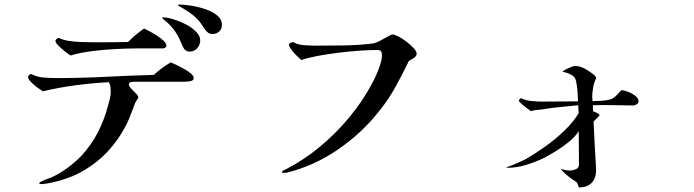

<svg xmlns="http://www.w3.org/2000/svg" viewBox="-20 -795 3040 841"><path d="M828 -451Q828 -444 819 -441Q810 -438 799.5 -437.5Q789 -437 784 -437Q742 -437 700 -437Q658 -437 616 -437Q612 -437 598 -437Q584 -437 570.5 -437Q557 -437 553 -435Q545 -434 545 -426Q545 -417 555.5 -406Q566 -395 576 -385Q586 -375 586 -367Q582 -360 577.5 -353.5Q573 -347 570 -339Q561 -317 553.5 -295.5Q546 -274 535 -252Q498 -179 445 -124.5Q392 -70 319 -33Q301 -24 273 -14Q245 -4 217 2.5Q189 9 169 11Q167 12 165 11.5Q163 11 161 11Q160 11 156 11Q152 11 152 8Q152 4 163.5 -1.5Q175 -7 188 -11.5Q201 -16 205 -18Q241 -34 275.5 -59.5Q310 -85 337 -113Q381 -161 409.5 -217Q438 -273 454 -335Q458 -349 461.5 -364Q465 -379 465 -393Q465 -403 463.5 -415.5Q462 -428 456 -435Q384 -431 311 -421.5Q238 -412 168 -395Q161 -399 145 -410.5Q129 -422 116 -435.5Q103 -449 103 -457Q103 -463 107.5 -466.5Q112 -470 117 -471Q140 -458 170.5 -455.5Q201 -453 226 -453Q333 -453 440 -458.5Q547 -464 654 -467Q671 -483 689.5 -496.5Q708 -510 728 -522Q735 -519 751 -511.5Q767 -504 785 -494Q803 -484 815.5 -473.5Q828 -463 828 -455ZM709 -594Q709 -589 703 -586Q697 -583 693 -583H589Q547 -583 492 -580.5Q437 -578 383 -571Q329 -564 289 -552Q282 -556 266 -568.5Q250 -581 236.5 -594.5Q223 -608 223 -615Q223 -621 228 -624.5Q233 -628 238 -629Q255 -620 281 -616Q307 -612 334.5 -611Q362 -610 381 -610Q421 -610 461 -610Q501 -610 541 -611Q572 -643 611 -670Q620 -666 636 -657.5Q652 -649 669 -638Q686 -627 697.5 -615.5Q709 -604 709 -594ZM857 -618Q857 -599 844 -584Q831 -569 811 -569Q797 -569 788 -579Q784 -584 781 -591Q778 -598 775 -604Q762 -637 743 -663Q724 -689 695 -711Q694 -713 692.5 -714Q691 -715 690 -717Q691 -719 694 -719Q711 -719 738 -711Q765 -703 792.5 -689Q820 -675 838.5 -656.5Q857 -638 857 -618ZM952 -686Q952 -668 940 -657Q928 -646 911 -646Q896 -646 887 -655.5Q878 -665 871 -676Q852 -708 825 -729Q798 -750 766 -767Q765 -768 762.5 -769.5Q760 -771 760 -773Q760 -775 762.5 -775Q765 -775 766 -775Q785 -775 815.5 -770.5Q846 -766 877.5 -755.5Q909 -745 930.5 -728Q952 -711 952 -686Z M1805 -560Q1805 -549 1792.5 -541Q1780 -533 1771 -528Q1743 -470 1711.5 -413Q1680 -356 1639 -306Q1564 -211 1459.5 -139.5Q1355 -68 1237 -39Q1233 -38 1229.5 -38Q1226 -38 1222 -38Q1221 -38 1218 -38Q1215 -38 1215 -40Q1215 -45 1222.5 -49Q1230 -53 1233 -54Q1311 -94 1381 -152Q1451 -210 1509.5 -280.5Q1568 -351 1609 -428Q1618 -444 1628 -466.5Q1638 -489 1645.5 -512.5Q1653 -536 1653 -554Q1653 -566 1648.5 -571Q1644 -576 1631 -576Q1600 -576 1555 -573Q1510 -570 1462 -564Q1414 -558 1371 -550Q1328 -542 1300 -532Q1294 -537 1281 -549.5Q1268 -562 1257 -576.5Q1246 -591 1246 -598Q1246 -604 1252.5 -607Q1259 -610 1263 -611Q1284 -599 1312.5 -597Q1341 -595 1365 -595Q1425 -595 1487.5 -596Q1550 -597 1609 -604Q1625 -606 1644 -616Q1663 -626 1678.5 -635Q1694 -644 1699 -644Q1708 -644 1725.5 -635Q1743 -626 1761 -612Q1779 -598 1792 -584Q1805 -570 1805 -560Z M2777 -350Q2777 -343 2768.5 -338Q2760 -333 2754 -333Q2722 -333 2690 -334Q2658 -335 2626 -335Q2614 -335 2601.5 -334.5Q2589 -334 2577 -334Q2577 -327 2577 -320.5Q2577 -314 2578 -307Q2583 -306 2594.5 -300.5Q2606 -295 2606 -289Q2600 -282 2593.5 -276Q2587 -270 2580 -263Q2582 -216 2584.5 -168Q2587 -120 2590 -73Q2590 -67 2590.5 -61Q2591 -55 2591 -49Q2591 -14 2571.5 6Q2552 26 2517 26Q2515 26 2512 16.5Q2509 7 2506 4Q2501 -1 2495.5 -4Q2490 -7 2484 -11Q2475 -18 2459.5 -31Q2444 -44 2438 -53V-54Q2447 -53 2456 -50.5Q2465 -48 2475 -48Q2488 -48 2502 -53.5Q2516 -59 2516 -75Q2516 -111 2515.5 -147.5Q2515 -184 2515 -220Q2500 -197 2473.5 -175Q2447 -153 2418 -135Q2389 -117 2364 -104Q2328 -86 2285.5 -73Q2243 -60 2202 -60Q2199 -60 2199 -61Q2199 -63 2208.5 -66Q2218 -69 2220 -70Q2237 -77 2252 -83.5Q2267 -90 2283 -98Q2323 -121 2368 -153Q2413 -185 2452.5 -223Q2492 -261 2515 -300Q2514 -308 2513.5 -316.5Q2513 -325 2513 -334Q2473 -330 2432 -326Q2391 -322 2350 -315Q2339 -314 2328 -313Q2317 -312 2306 -308Q2302 -311 2289 -320.5Q2276 -330 2264.5 -340Q2253 -350 2253 -354Q2253 -361 2263 -365Q2282 -355 2307.5 -352.5Q2333 -350 2354 -350L2512 -351Q2511 -373 2509.5 -396Q2508 -419 2503 -441Q2499 -459 2481.5 -468Q2464 -477 2447 -480H2444Q2445 -484 2456.5 -490Q2468 -496 2480.5 -501Q2493 -506 2497 -506Q2518 -506 2536 -497Q2541 -495 2554.5 -486.5Q2568 -478 2579.5 -469Q2591 -460 2591 -454Q2591 -451 2589.5 -448.5Q2588 -446 2587 -443Q2581 -430 2577.5 -408.5Q2574 -387 2574 -372Q2574 -367 2574.5 -362Q2575 -357 2576 -352Q2594 -353 2612 -353.5Q2630 -354 2647 -358Q2664 -361 2677.5 -374.5Q2691 -388 2702 -400Q2713 -400 2731 -393Q2749 -386 2763 -375Q2777 -364 2777 -350Z"/></svg>

Font: Kaisei HarunoUmi
Style: Regular
Weight: 400
Designer: Font-Kai, 金井和夫
Foundry: KAZUO KANAI
Version: Version 5.003